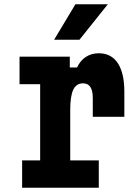

<svg xmlns="http://www.w3.org/2000/svg" viewBox="-20 -874 640 894"><path d="M71 -610H305V-560H339Q353 -591 379 -608.5Q405 -626 440 -626Q498 -626 528.5 -580Q559 -534 559 -446V-330H412V-418Q412 -486 367 -486Q335 -486 321 -456Q307 -426 307 -362V-127H440V0H83V-127H167V-482H71ZM232 -689 331 -854H482L350 -689Z"/></svg>

Font: Martian Mono Condensed SemiBold
Style: Regular
Weight: 600
Width: 3
Designer: Roman Shamin
Foundry: Evil Martians
Version: Version 1.000